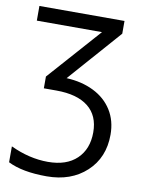

<svg xmlns="http://www.w3.org/2000/svg" viewBox="-87 -595 662 894"><g transform="rotate(10 244.5 -147.5)"><path d="M456.1 -2Q456.1 106.4 383.8 173.3Q311.5 240.2 196.3 240.2Q81.1 240.2 13.2 206.1V130.9Q102.5 172.9 190.4 172.9Q278.3 172.9 326.7 126.5Q375 80.1 375 1Q375 -78.1 322.8 -119.6Q270.5 -161.1 171.9 -161.1H112.8V-216.8L334 -465.8H25.9V-535.2H428.2V-475.1L209 -226.1Q281.7 -222.7 337.9 -194.8Q394 -167 425 -117.7Q456.1 -68.4 456.1 -2Z"/></g></svg>

Font: OpenSans
Style: Regular
Weight: 400
Foundry: Ascender Corporation
Version: Version 1.10